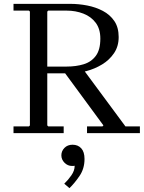

<svg xmlns="http://www.w3.org/2000/svg" viewBox="-20 -690 745 995"><path d="M431 0V-35H511L516 -40L308 -323H417L630 -35H705V0ZM345 -670Q388 -670 432 -661.5Q476 -653 513 -633.5Q550 -614 572.5 -581Q595 -548 595 -498Q595 -450 571 -414.5Q547 -379 509 -356Q471 -333 427.5 -321.5Q384 -310 345 -310H180L225 -355V-40L230 -35H310V0H50V-35H130L135 -40V-630L130 -635H50V-670ZM225 -300 180 -345H325Q374 -345 413.5 -357Q453 -369 476.5 -400.5Q500 -432 500 -490Q500 -540 476 -572Q452 -604 412 -619.5Q372 -635 325 -635H230L225 -630ZM356 60Q384 60 401 78.5Q418 97 418 134Q418 184 392 222Q366 260 340 285L313 262Q333 243 350 218.5Q367 194 367 169Q363 170 359.5 170Q356 170 353 170Q331 170 314.5 153.5Q298 137 298 115Q298 93 314 76.5Q330 60 356 60Z"/></svg>

Font: Brygada 1918
Style: Regular
Weight: 400
Designer: Mateusz Machalski | Borys Kosmynka | Przemek Hoffer
Foundry: NIEPODLEGLA 2018
Version: Version 3.006